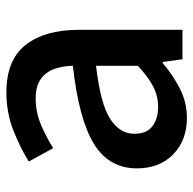

<svg xmlns="http://www.w3.org/2000/svg" viewBox="-22 -582 618 615"><g transform="rotate(-90 287.5 -275.0)"><path d="M216.8 14.2Q145.5 14.2 100.3 -29.5Q55.2 -73.2 55.2 -146Q55.2 -235.4 133.8 -283.7Q212.4 -332 383.8 -351.1Q383.3 -382.3 374 -409.4Q364.7 -436.5 342 -453.4Q319.3 -470.2 278.8 -470.2Q235.4 -470.2 195.3 -453.4Q155.3 -436.5 120.1 -414.1L77.1 -492.2Q119.6 -519 176.3 -541.5Q232.9 -564 298.8 -564Q401.9 -564 450.4 -502.7Q499 -441.4 499 -331.1V0H404.8L396 -63H392.1Q354.5 -30.8 310.5 -8.3Q266.6 14.2 216.8 14.2ZM252 -78.1Q288.1 -78.1 319.1 -94.7Q350.1 -111.3 383.8 -143.1V-276.9Q261.7 -262.7 213.9 -231.7Q166 -200.7 166 -154.8Q166 -113.8 190.7 -95.9Q215.3 -78.1 252 -78.1Z"/></g></svg>

Font: Source Han Sans CN Medium
Style: Regular
Weight: 500
Designer: Ryoko NISHIZUKA  (kana, bopomofo & ideographs); Paul D. Hunt (Latin, Greek & Cyrillic); Sandoll Communications , Soo-you
Foundry: Adobe
Version: Version 2.004;hotconv 1.0.118;makeotfexe 2.5.65603